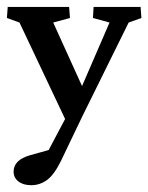

<svg xmlns="http://www.w3.org/2000/svg" viewBox="-24 -361 432 559"><path d="M173.8 2.9 32.7 -295.4 -3.9 -308.6 -1.5 -340.8H177.2L179.7 -308.6L130.9 -295.4L226.6 -84.5ZM385.3 -340.8 387.7 -308.6 350.6 -295.4 215.3 -21.5 153.3 107.9Q133.3 148.4 112.5 163.3Q91.8 178.2 66.9 178.2Q43.5 178.2 29.5 167.2Q15.6 156.2 15.6 138.7Q15.6 104.5 64 90.8L147.9 67.4L102.5 104.5L193.8 -67.9L203.6 -84.5L294.9 -295.4L246.6 -308.6L248.5 -340.8Z"/></svg>

Font: Lateef Medium
Style: Regular
Weight: 500
Designer: SIL International
Foundry: SIL International
Version: Version 4.200